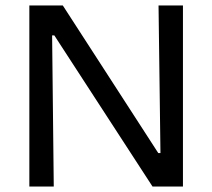

<svg xmlns="http://www.w3.org/2000/svg" viewBox="-20 -680 774 700"><path d="M87 0V-660H209L557 -122H565L558 -660H647V0H536L178 -551H170L176 0Z"/></svg>

Font: Bricolage Grotesque 12pt
Style: Regular
Weight: 400
Designer: Mathieu Triay
Foundry: Atelier Triay
Version: Version 1.001; ttfautohint (v1.8.4.7-5d5b);gftools[0.9.33.de